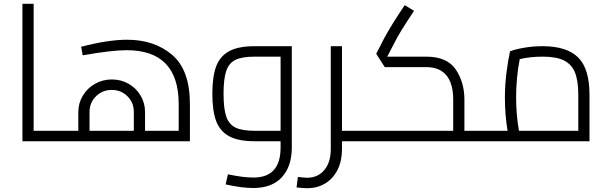

<svg xmlns="http://www.w3.org/2000/svg" viewBox="-20 -743 3199 1010"><path d="M288 -27Q288 -13 284 -6.5Q280 0 268 0H98V-723H157V-55H268Q280 -55 284 -48Q288 -41 288 -27Z M979 -195V0H268Q256 0 252 -6.5Q248 -13 248 -27Q248 -41 252 -48Q256 -55 268 -55H392V-154Q392 -200 415.5 -239.5Q439 -279 479.5 -302Q520 -325 568 -325Q617 -325 657 -302Q697 -279 720 -239.5Q743 -200 743 -154V-55H920V-195Q920 -479 646 -479Q568 -479 415 -452L407 -497Q548 -534 649 -534Q792 -534 885.5 -454.5Q979 -375 979 -195ZM684 -55V-154Q684 -203 650.5 -236.5Q617 -270 568 -270Q519 -270 485 -236.5Q451 -203 451 -154V-55Z M1515 -500V33Q1515 132 1463 189Q1411 246 1313 246Q1250 246 1167 227L1179 174Q1259 191 1313 191Q1456 191 1456 33V0H1320Q1233 0 1185 -26.5Q1137 -53 1117 -106.5Q1097 -160 1097 -250Q1097 -340 1117 -393.5Q1137 -447 1185 -473.5Q1233 -500 1320 -500ZM1456 -55V-445H1320Q1254 -445 1219.5 -428.5Q1185 -412 1170.5 -371Q1156 -330 1156 -250Q1156 -170 1170.5 -129Q1185 -88 1219.5 -71.5Q1254 -55 1320 -55Z M1904 -27Q1904 -13 1900 -6.5Q1896 0 1884 0H1779V42Q1779 103 1756 149.5Q1733 196 1691.5 221.5Q1650 247 1596 247Q1576 247 1540 243L1547 188Q1585 192 1596 192Q1652 192 1686 151.5Q1720 111 1720 42V-500H1779V-55H1884Q1896 -55 1900 -48Q1904 -41 1904 -27Z M2548 -27Q2548 -13 2544 -6.5Q2540 0 2528 0H1884Q1872 0 1868 -6.5Q1864 -13 1864 -27Q1864 -41 1868 -48Q1872 -55 1884 -55H2364V-219Q2364 -304 2328 -347Q2292 -390 2222 -390H2004L1959 -460L2000 -540Q2039 -612 2109 -716L2158 -686Q2114 -620 2092 -584Q2070 -548 2053 -514L2017 -445H2222Q2332 -445 2377.5 -377.5Q2423 -310 2423 -219V-55H2528Q2540 -55 2544 -48Q2548 -41 2548 -27Z M3081 -245V0H2528Q2516 0 2512 -6.5Q2508 -13 2508 -27Q2508 -41 2512 -48Q2516 -55 2528 -55H2650Q2636 -139 2636 -230Q2636 -297 2644.5 -363Q2653 -429 2663 -473Q2687 -483 2734.5 -491.5Q2782 -500 2835 -500Q2961 -500 3021 -441Q3081 -382 3081 -245ZM3022 -55V-245Q3022 -320 3004 -363Q2986 -406 2945.5 -425.5Q2905 -445 2835 -445Q2768 -445 2714 -432Q2695 -335 2695 -230Q2695 -139 2710 -55Z"/></svg>

Font: Cairo Light
Style: Regular
Weight: 300
Designer: Mohamed Gaber, Accademia di Belle Arti di Urbino and others
Foundry: Kief Type Foundry, Accademia di Belle Arti di Urbino and others
Version: Version 3.011